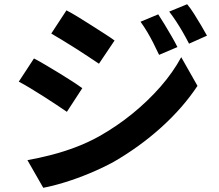

<svg xmlns="http://www.w3.org/2000/svg" viewBox="-20 -836 1040 910"><path d="M730 -768Q744 -747 760.5 -719.5Q777 -692 793 -664.5Q809 -637 821 -613L734 -576Q719 -608 706 -633.5Q693 -659 678.5 -683.5Q664 -708 646 -733ZM867 -816Q883 -797 900 -770Q917 -743 933 -716Q949 -689 961 -667L876 -629Q860 -660 845.5 -685Q831 -710 816 -733Q801 -756 782 -781ZM295 -787Q320 -774 351 -755Q382 -736 414 -715.5Q446 -695 475 -676.5Q504 -658 523 -644L449 -534Q428 -548 399.5 -567Q371 -586 339.5 -606Q308 -626 277.5 -644.5Q247 -663 223 -677ZM110 -77Q166 -87 224 -102Q282 -117 339 -138.5Q396 -160 450 -190Q535 -238 608.5 -298Q682 -358 741 -425.5Q800 -493 839 -565L916 -429Q847 -325 744.5 -232.5Q642 -140 519 -69Q468 -41 407 -15.5Q346 10 287.5 28Q229 46 185 54ZM141 -559Q166 -546 198 -527Q230 -508 262 -488.5Q294 -469 322.5 -450.5Q351 -432 370 -418L297 -306Q275 -321 246.5 -340Q218 -359 186.5 -379Q155 -399 124.5 -417.5Q94 -436 69 -449Z"/></svg>

Font: Farlight84_Sys_V01
Style: Bold
Weight: 700
Designer: Monotype Design Team, Nadine Chahine and Nizar Qandah
Foundry: Monotype Imaging Inc.
Version: Version 2.004;October 31, 2024;FontCreator 14.0.0.2814 64-bi